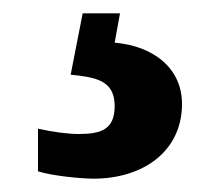

<svg xmlns="http://www.w3.org/2000/svg" viewBox="-20 -29 334 288"><path d="M120 239C196 239 253 197 253 127C253 73 210 40 152 35L160 -9H104L86 83C123 87 152 91 152 130C152 165 132 172 98 172C82 172 59 169 37 164V228C59 235 103 239 120 239Z"/></svg>

Font: Noto Serif Bengali Condensed Black
Style: Regular
Weight: 900
Width: 3
Designer: Juan Bruce, Universal Thirst, Indian Type Foundry and the Monotype Design Team.
Foundry: Monotype Imaging Inc.
Version: Version 2.003